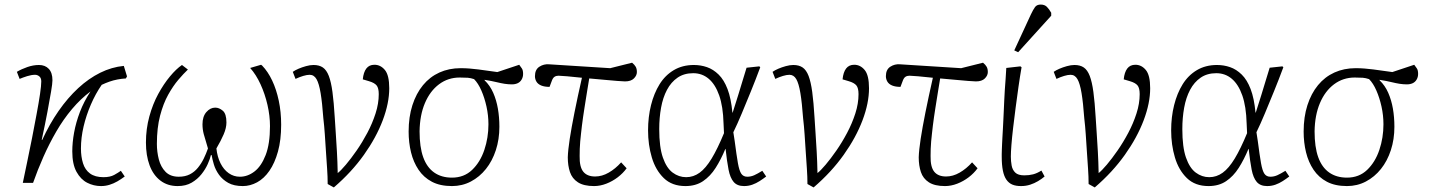

<svg xmlns="http://www.w3.org/2000/svg" viewBox="-20 -802 6275 842"><path d="M423 14Q391 14 362.5 -0.5Q334 -15 315.5 -48.5Q297 -82 297 -138Q297 -177 305 -221Q313 -265 330.5 -311Q348 -357 377 -401Q334 -369 296 -324Q258 -279 227 -225.5Q196 -172 170.5 -114.5Q145 -57 125 0H80Q88 -40 99 -91Q110 -142 120.5 -196.5Q131 -251 140.5 -301.5Q150 -352 155.5 -389.5Q161 -427 161 -445Q161 -460 152.5 -467Q144 -474 134 -474Q118 -474 99 -468Q80 -462 66 -456L54 -487Q74 -499 100 -508Q126 -517 151 -517Q178 -517 194 -500Q210 -483 210 -450Q210 -436 204 -400.5Q198 -365 188 -311.5Q178 -258 163 -189L165 -188Q197 -258 237 -315.5Q277 -373 323 -415.5Q369 -458 419.5 -483Q470 -508 523 -513L537 -467L532 -458Q514 -457 495.5 -453.5Q477 -450 460 -444Q443 -438 426 -430Q399 -391 378.5 -343.5Q358 -296 346.5 -247Q335 -198 335 -151Q335 -115 344 -86Q353 -57 375 -41Q397 -25 434 -25Q463 -25 481 -35Q499 -45 510 -53L527 -28Q511 -16 494.5 -6.5Q478 3 460 8.5Q442 14 423 14Z M759 14Q715 14 683.5 -10Q652 -34 636 -77Q620 -120 620 -177Q620 -237 635 -291.5Q650 -346 674 -390Q698 -434 725.5 -467Q753 -500 778 -517L804 -497Q785 -479 762 -452Q739 -425 717.5 -386.5Q696 -348 682 -294.5Q668 -241 668 -171Q668 -136 676.5 -103Q685 -70 706 -48.5Q727 -27 764 -27Q792 -27 812.5 -37.5Q833 -48 848 -66.5Q863 -85 873.5 -106.5Q884 -128 892 -151Q879 -193 873.5 -214Q868 -235 868 -257Q868 -291 885 -310.5Q902 -330 924 -330Q941 -330 957 -316.5Q973 -303 973 -265Q973 -241 961 -213Q949 -185 929 -151Q933 -114 947 -86Q961 -58 983 -42.5Q1005 -27 1032 -27Q1066 -27 1096 -50Q1126 -73 1145 -122Q1164 -171 1164 -249Q1164 -294 1153 -342Q1142 -390 1122.5 -432.5Q1103 -475 1077 -504L1125 -518L1130 -514Q1155 -488 1173.5 -449Q1192 -410 1202.5 -360.5Q1213 -311 1213 -255Q1213 -188 1199 -137.5Q1185 -87 1161.5 -53Q1138 -19 1107.5 -2.5Q1077 14 1045 14Q1006 14 981 0Q956 -14 940.5 -35.5Q925 -57 918 -80.5Q911 -104 908 -122H905Q901 -105 891 -82.5Q881 -60 863.5 -38Q846 -16 820.5 -1Q795 14 759 14Z M1444 20 1417 5Q1417 -27 1414.5 -62.5Q1412 -98 1409.5 -136.5Q1407 -175 1404.5 -212.5Q1402 -250 1398 -283Q1393 -352 1386 -394Q1379 -436 1368 -455Q1357 -474 1338 -474Q1326 -474 1309.5 -469Q1293 -464 1276 -456L1264 -487Q1274 -494 1289 -500.5Q1304 -507 1322 -512Q1340 -517 1355 -517Q1380 -517 1396 -506Q1412 -495 1422 -469Q1432 -443 1438 -398.5Q1444 -354 1448 -287Q1450 -255 1452.5 -218Q1455 -181 1457.5 -137.5Q1460 -94 1461 -43Q1475 -54 1497 -80Q1519 -106 1544 -142Q1569 -178 1591 -219.5Q1613 -261 1627 -304.5Q1641 -348 1641 -389Q1641 -416 1631.5 -427.5Q1622 -439 1598 -446L1571 -454Q1574 -485 1586.5 -501.5Q1599 -518 1622 -518Q1649 -518 1668 -495Q1687 -472 1687 -415Q1687 -350 1658.5 -274.5Q1630 -199 1576 -123Q1522 -47 1444 20Z M1962 14Q1910 14 1874 -5Q1838 -24 1815.5 -57.5Q1793 -91 1782.5 -134Q1772 -177 1772 -225Q1772 -289 1788.5 -340.5Q1805 -392 1835 -428.5Q1865 -465 1907 -484Q1949 -503 2000 -503Q2020 -503 2039 -501.5Q2058 -500 2077.5 -497.5Q2097 -495 2117.5 -492Q2138 -489 2161 -486L2257 -518Q2263 -510 2268.5 -502Q2274 -494 2274 -478Q2274 -464 2267.5 -453Q2261 -442 2250 -437Q2239 -432 2225 -432Q2209 -432 2193 -434.5Q2177 -437 2156.5 -442Q2136 -447 2105 -452V-450Q2129 -427 2143 -395Q2157 -363 2163.5 -325.5Q2170 -288 2170 -246Q2170 -191 2154.5 -143.5Q2139 -96 2111 -61Q2083 -26 2045 -6Q2007 14 1962 14ZM1962 -23Q2015 -23 2050.5 -57Q2086 -91 2104 -144.5Q2122 -198 2122 -257Q2122 -296 2113.5 -334.5Q2105 -373 2091 -405Q2077 -437 2059 -455Q2044 -460 2031.5 -461Q2019 -462 1996 -462Q1945 -462 1905.5 -432.5Q1866 -403 1843.5 -350Q1821 -297 1820 -226Q1820 -157 1836 -112.5Q1852 -68 1884 -45.5Q1916 -23 1962 -23Z M2585 14Q2540 14 2514.5 -2.5Q2489 -19 2479.5 -47.5Q2470 -76 2470 -112Q2471 -144 2478.5 -193Q2486 -242 2499.5 -309.5Q2513 -377 2532 -461Q2496 -465 2467 -467.5Q2438 -470 2429 -470Q2419 -470 2411.5 -465Q2404 -460 2399 -445L2390 -421Q2368 -421 2353.5 -427Q2339 -433 2332.5 -444Q2326 -455 2326 -468Q2326 -497 2345.5 -509.5Q2365 -522 2388 -520L2656 -503L2752 -527Q2763 -518 2768 -509Q2773 -500 2773 -486Q2773 -471 2760 -458Q2747 -445 2721 -445Q2712 -445 2687.5 -447Q2663 -449 2630.5 -452Q2598 -455 2564 -458Q2560 -435 2556.5 -412.5Q2553 -390 2549.5 -369Q2546 -348 2543 -328Q2540 -308 2537 -288.5Q2534 -269 2532 -251Q2530 -233 2528 -216Q2526 -199 2524.5 -182Q2523 -165 2522.5 -149Q2522 -133 2522 -118Q2521 -70 2538 -49Q2555 -28 2590 -28Q2620 -28 2649.5 -45Q2679 -62 2704 -90L2728 -64Q2712 -42 2689 -24.5Q2666 -7 2639 3.5Q2612 14 2585 14Z M2986 14Q2927 14 2891 -21Q2855 -56 2838.5 -111.5Q2822 -167 2822 -230Q2822 -289 2835 -341Q2848 -393 2872.5 -432.5Q2897 -472 2935 -494.5Q2973 -517 3023 -517Q3053 -517 3080.5 -507.5Q3108 -498 3131.5 -475Q3155 -452 3170.5 -411.5Q3186 -371 3192 -308H3193Q3207 -351 3217.5 -385.5Q3228 -420 3237 -449.5Q3246 -479 3254 -505L3310 -511L3314 -507Q3294 -453 3273 -401.5Q3252 -350 3233 -304.5Q3214 -259 3196 -222L3202 -183Q3210 -121 3216 -87Q3222 -53 3231 -40Q3240 -27 3257 -27Q3273 -27 3287.5 -33.5Q3302 -40 3323 -53L3340 -28Q3327 -18 3311.5 -8Q3296 2 3279 8Q3262 14 3243 14Q3213 14 3197.5 -4Q3182 -22 3175 -58Q3168 -94 3162 -149H3161Q3142 -103 3118.5 -66Q3095 -29 3063 -7.5Q3031 14 2986 14ZM2989 -25Q3021 -25 3048 -44.5Q3075 -64 3101 -107Q3127 -150 3155 -218L3153 -261Q3151 -335 3134 -383.5Q3117 -432 3088 -456.5Q3059 -481 3020 -481Q2980 -481 2951.5 -461.5Q2923 -442 2905 -408Q2887 -374 2879 -329.5Q2871 -285 2871 -236Q2871 -157 2887 -111Q2903 -65 2930 -45Q2957 -25 2989 -25Z M3548 20 3521 5Q3521 -27 3518.5 -62.5Q3516 -98 3513.5 -136.5Q3511 -175 3508.5 -212.5Q3506 -250 3502 -283Q3497 -352 3490 -394Q3483 -436 3472 -455Q3461 -474 3442 -474Q3430 -474 3413.5 -469Q3397 -464 3380 -456L3368 -487Q3378 -494 3393 -500.5Q3408 -507 3426 -512Q3444 -517 3459 -517Q3484 -517 3500 -506Q3516 -495 3526 -469Q3536 -443 3542 -398.5Q3548 -354 3552 -287Q3554 -255 3556.5 -218Q3559 -181 3561.5 -137.5Q3564 -94 3565 -43Q3579 -54 3601 -80Q3623 -106 3648 -142Q3673 -178 3695 -219.5Q3717 -261 3731 -304.5Q3745 -348 3745 -389Q3745 -416 3735.5 -427.5Q3726 -439 3702 -446L3675 -454Q3678 -485 3690.5 -501.5Q3703 -518 3726 -518Q3753 -518 3772 -495Q3791 -472 3791 -415Q3791 -350 3762.5 -274.5Q3734 -199 3680 -123Q3626 -47 3548 20Z M4124 14Q4079 14 4053.5 -2.5Q4028 -19 4018.5 -47.5Q4009 -76 4009 -112Q4010 -144 4017.5 -193Q4025 -242 4038.5 -309.5Q4052 -377 4071 -461Q4035 -465 4006 -467.5Q3977 -470 3968 -470Q3958 -470 3950.5 -465Q3943 -460 3938 -445L3929 -421Q3907 -421 3892.5 -427Q3878 -433 3871.5 -444Q3865 -455 3865 -468Q3865 -497 3884.5 -509.5Q3904 -522 3927 -520L4195 -503L4291 -527Q4302 -518 4307 -509Q4312 -500 4312 -486Q4312 -471 4299 -458Q4286 -445 4260 -445Q4251 -445 4226.5 -447Q4202 -449 4169.5 -452Q4137 -455 4103 -458Q4099 -435 4095.5 -412.5Q4092 -390 4088.5 -369Q4085 -348 4082 -328Q4079 -308 4076 -288.5Q4073 -269 4071 -251Q4069 -233 4067 -216Q4065 -199 4063.5 -182Q4062 -165 4061.5 -149Q4061 -133 4061 -118Q4060 -70 4077 -49Q4094 -28 4129 -28Q4159 -28 4188.5 -45Q4218 -62 4243 -90L4267 -64Q4251 -42 4228 -24.5Q4205 -7 4178 3.5Q4151 14 4124 14Z M4458 14Q4435 14 4419.5 7.5Q4404 1 4393.5 -14Q4383 -29 4378 -54Q4373 -79 4373 -115Q4373 -119 4373 -126.5Q4373 -134 4373.5 -145Q4374 -156 4374.5 -169.5Q4375 -183 4376 -199.5Q4377 -216 4378 -234.5Q4379 -253 4380 -273.5Q4381 -294 4382 -316Q4383 -338 4384 -361Q4385 -384 4386.5 -407.5Q4388 -431 4390 -455.5Q4392 -480 4393 -504L4455 -511L4460 -507Q4453 -467 4446.5 -421.5Q4440 -376 4434 -330Q4428 -284 4423 -241.5Q4418 -199 4415.5 -166.5Q4413 -134 4413 -115Q4413 -95 4416.5 -76Q4420 -57 4432.5 -45Q4445 -33 4472 -33Q4493 -33 4510.5 -37.5Q4528 -42 4547 -54L4561 -28Q4548 -17 4532 -7.5Q4516 2 4497.5 8Q4479 14 4458 14ZM4445 -573 4428 -581 4501 -739Q4511 -760 4519 -771Q4527 -782 4544 -782Q4561 -782 4571 -772Q4581 -762 4590 -746V-733Z M4781 20 4754 5Q4754 -27 4751.5 -62.5Q4749 -98 4746.5 -136.5Q4744 -175 4741.5 -212.5Q4739 -250 4735 -283Q4730 -352 4723 -394Q4716 -436 4705 -455Q4694 -474 4675 -474Q4663 -474 4646.5 -469Q4630 -464 4613 -456L4601 -487Q4611 -494 4626 -500.5Q4641 -507 4659 -512Q4677 -517 4692 -517Q4717 -517 4733 -506Q4749 -495 4759 -469Q4769 -443 4775 -398.5Q4781 -354 4785 -287Q4787 -255 4789.5 -218Q4792 -181 4794.5 -137.5Q4797 -94 4798 -43Q4812 -54 4834 -80Q4856 -106 4881 -142Q4906 -178 4928 -219.5Q4950 -261 4964 -304.5Q4978 -348 4978 -389Q4978 -416 4968.5 -427.5Q4959 -439 4935 -446L4908 -454Q4911 -485 4923.5 -501.5Q4936 -518 4959 -518Q4986 -518 5005 -495Q5024 -472 5024 -415Q5024 -350 4995.5 -274.5Q4967 -199 4913 -123Q4859 -47 4781 20Z M5280 14Q5221 14 5185 -21Q5149 -56 5132.5 -111.5Q5116 -167 5116 -230Q5116 -289 5129 -341Q5142 -393 5166.5 -432.5Q5191 -472 5229 -494.5Q5267 -517 5317 -517Q5347 -517 5374.5 -507.5Q5402 -498 5425.5 -475Q5449 -452 5464.5 -411.5Q5480 -371 5486 -308H5487Q5501 -351 5511.5 -385.5Q5522 -420 5531 -449.5Q5540 -479 5548 -505L5604 -511L5608 -507Q5588 -453 5567 -401.5Q5546 -350 5527 -304.5Q5508 -259 5490 -222L5496 -183Q5504 -121 5510 -87Q5516 -53 5525 -40Q5534 -27 5551 -27Q5567 -27 5581.5 -33.5Q5596 -40 5617 -53L5634 -28Q5621 -18 5605.5 -8Q5590 2 5573 8Q5556 14 5537 14Q5507 14 5491.5 -4Q5476 -22 5469 -58Q5462 -94 5456 -149H5455Q5436 -103 5412.5 -66Q5389 -29 5357 -7.5Q5325 14 5280 14ZM5283 -25Q5315 -25 5342 -44.5Q5369 -64 5395 -107Q5421 -150 5449 -218L5447 -261Q5445 -335 5428 -383.5Q5411 -432 5382 -456.5Q5353 -481 5314 -481Q5274 -481 5245.5 -461.5Q5217 -442 5199 -408Q5181 -374 5173 -329.5Q5165 -285 5165 -236Q5165 -157 5181 -111Q5197 -65 5224 -45Q5251 -25 5283 -25Z M5887 14Q5835 14 5799 -5Q5763 -24 5740.5 -57.5Q5718 -91 5707.5 -134Q5697 -177 5697 -225Q5697 -289 5713.5 -340.5Q5730 -392 5760 -428.5Q5790 -465 5832 -484Q5874 -503 5925 -503Q5945 -503 5964 -501.5Q5983 -500 6002.5 -497.5Q6022 -495 6042.5 -492Q6063 -489 6086 -486L6182 -518Q6188 -510 6193.5 -502Q6199 -494 6199 -478Q6199 -464 6192.5 -453Q6186 -442 6175 -437Q6164 -432 6150 -432Q6134 -432 6118 -434.5Q6102 -437 6081.5 -442Q6061 -447 6030 -452V-450Q6054 -427 6068 -395Q6082 -363 6088.5 -325.5Q6095 -288 6095 -246Q6095 -191 6079.5 -143.5Q6064 -96 6036 -61Q6008 -26 5970 -6Q5932 14 5887 14ZM5887 -23Q5940 -23 5975.5 -57Q6011 -91 6029 -144.5Q6047 -198 6047 -257Q6047 -296 6038.5 -334.5Q6030 -373 6016 -405Q6002 -437 5984 -455Q5969 -460 5956.5 -461Q5944 -462 5921 -462Q5870 -462 5830.5 -432.5Q5791 -403 5768.5 -350Q5746 -297 5745 -226Q5745 -157 5761 -112.5Q5777 -68 5809 -45.5Q5841 -23 5887 -23Z"/></svg>

Font: Literata 18pt ExtraLight
Style: Italic
Weight: 250
Italic angle: -2°
Designer: Latin by Veronika Burian and Jose Scaglione. Greek by Irene Vlachou. Cyrillic by Vera Evstafieva
Foundry: TypeTogether
Version: Version 3.103;gftools[0.9.29]